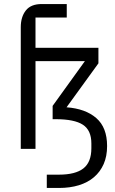

<svg xmlns="http://www.w3.org/2000/svg" viewBox="-20 -738 568 952"><path d="M83 0V-603Q83 -654 108 -686Q133 -718 187 -718H311V-651H156V-501H468V-424L310 -206Q404 -199 457.5 -152.5Q511 -106 511 -14Q511 37 494 75.5Q477 114 446 140.5Q415 167 371 180.5Q327 194 272 194H212V128H272Q354 128 393.5 97Q433 66 433 -3V-27Q433 -92 391 -119.5Q349 -147 256 -147H241V-213L401 -435H156V0Z"/></svg>

Font: PlemolJP
Style: Regular
Weight: 400
Monospace: yes
Version: v2.0.4; ttfautohint (v1.8.4.7-5d5b-dirty) -l 6 -r 45 -G 200 